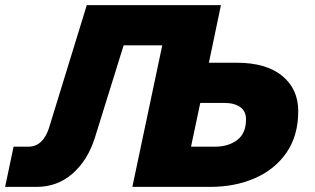

<svg xmlns="http://www.w3.org/2000/svg" viewBox="-50 -730 1230 750"><path d="M-30 0 3 -157H60Q90 -157 110 -176Q130 -195 141 -229L289 -710H813L663 0H468L585 -553H433L320 -190Q292 -103 233 -51.5Q174 0 93 0ZM467 0 617 -710H813L766 -485H874Q990 -485 1052.5 -433.5Q1115 -382 1115 -296Q1115 -201 1070 -135Q1025 -69 947 -34.5Q869 0 771 0ZM696 -157H789Q842 -157 876.5 -183Q911 -209 911 -264Q911 -296 888 -312Q865 -328 825 -328H732Z"/></svg>

Font: Geist Black
Style: Italic
Weight: 900
Italic angle: -12°
Designer: Basement.studio, Andrés Briganti, Mateo Zaragoza
Foundry: Basement.studio, Vercel, Andrés Briganti, Guido Ferreyra, Mateo Zaragoza
Version: Version 1.500; ttfautohint (v1.8.4.7-5d5b)